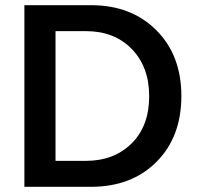

<svg xmlns="http://www.w3.org/2000/svg" viewBox="-20 -720 762 740"><path d="M74 -700H331Q486 -700 582.5 -603.5Q679 -507 679 -350Q679 -192 583 -96Q487 0 331 0H74ZM311 -100Q419 -100 487 -167Q555 -234 555 -349Q555 -462 488 -531Q421 -600 311 -600H194V-100Z"/></svg>

Font: Moderustic Med
Style: Regular
Weight: 500
Designer: Tural Alisoy
Foundry: TAFT Foundry
Version: Version 2.110